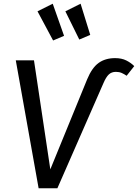

<svg xmlns="http://www.w3.org/2000/svg" viewBox="-20 -1014 743 1034"><path d="M289 0H188L65 -689H163L251 -102L449 -586Q475 -649 511 -675Q547 -701 600 -701Q635 -701 660 -688.5Q685 -676 703 -658L662 -606Q649 -615 635.5 -621Q622 -627 604 -627Q581 -627 566 -613Q551 -599 537 -566ZM182 -953 264 -994 325 -821 266 -796ZM332 -953 414 -994 466 -826 407 -801Z"/></svg>

Font: Fira Sans Variable
Style: Italic
Weight: 397
Italic angle: -8°
Designer: Carrois Corporate & Edenspiekermann AG
Foundry: Carrois Corporate GbR & Edenspiekermann AG
Version: Version 4.202